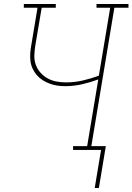

<svg xmlns="http://www.w3.org/2000/svg" viewBox="-20 -755 667 967"><path d="M457 192 489 0H348V-19H419L475 -355Q435 -340 393 -330.5Q351 -321 309 -321Q288 -321 268 -324Q248 -327 229.5 -334Q211 -341 194.5 -351.5Q178 -362 165.5 -376.5Q153 -391 144.5 -409Q136 -427 133.5 -447Q131 -467 132.5 -488Q134 -509 138 -530L169 -716H100V-735H261V-716H190L158 -527Q154 -502 153 -477Q152 -452 160 -429.5Q168 -407 183.5 -389.5Q199 -372 219.5 -360.5Q240 -349 264 -344.5Q288 -340 313 -340Q355 -340 396.5 -349.5Q438 -359 478 -374L535 -716H466V-735H627V-716H556L440 -19H513L478 192Z"/></svg>

Font: Iosevka Slab ThExObl
Style: Regular
Weight: 100
Width: 7
Italic angle: -9°
Monospace: yes
Designer: Belleve Invis
Foundry: Belleve Invis
Version: Version 11.1.1; ttfautohint (v1.8.3)